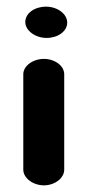

<svg xmlns="http://www.w3.org/2000/svg" viewBox="-20 -651 271 577"><path d="M50 -428V-141C50 -116 79 -94 112 -94C145 -94 173 -116 173 -141V-428C173 -453 145 -474 112 -474C79 -474 50 -453 50 -428ZM56 -585C56 -559 86 -537 120 -537C154 -537 182 -557 182 -583C182 -609 153 -631 118 -631C84 -631 56 -611 56 -585Z"/></svg>

Font: Blanket
Style: Sik
Weight: 700
Foundry: Cannot Into Space Fonts
Version: Version 0.9